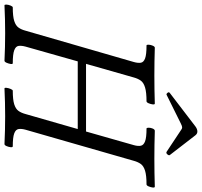

<svg xmlns="http://www.w3.org/2000/svg" viewBox="-42 -856 901 857"><g transform="rotate(90 408.5 -427.5)"><path d="M4 3Q0 3 0.5 -6Q1 -15 5 -24.5Q9 -34 13 -34Q53 -34 73.5 -40.5Q94 -47 103 -59.5Q112 -72 117 -91L257 -575Q262 -593 260 -605.5Q258 -618 241 -624.5Q224 -631 183 -631Q179 -631 179.5 -640.5Q180 -650 184 -659Q188 -668 193 -668Q224 -667 255 -666.5Q286 -666 317 -666Q349 -666 380 -666.5Q411 -667 442 -668Q447 -668 446 -659Q445 -650 441 -640.5Q437 -631 432 -631Q392 -631 370.5 -624.5Q349 -618 340 -605.5Q331 -593 326 -575L265 -361H567L628 -575Q633 -593 630.5 -605.5Q628 -618 611 -624.5Q594 -631 554 -631Q550 -631 550 -640.5Q550 -650 554 -659Q558 -668 564 -668Q596 -667 627 -666.5Q658 -666 689 -666Q720 -666 751 -666.5Q782 -667 813 -668Q818 -668 817 -659Q816 -650 812 -640.5Q808 -631 803 -631Q763 -631 742 -624.5Q721 -618 712 -605.5Q703 -593 698 -575L559 -91Q554 -73 556 -60Q558 -47 575.5 -40.5Q593 -34 633 -34Q638 -34 637 -24.5Q636 -15 632 -6Q628 3 623 3Q560 0 499 0Q437 0 375 3Q371 3 372 -6Q373 -15 377 -24.5Q381 -34 385 -34Q425 -34 445.5 -40.5Q466 -47 475 -59.5Q484 -72 489 -91L556 -324H254L188 -91Q183 -72 185 -59.5Q187 -47 204.5 -40.5Q222 -34 262 -34Q267 -34 265.5 -24.5Q264 -15 260 -6Q256 3 251 3Q190 0 128 0Q66 0 4 3ZM404 -721Q400 -718 394.5 -724.5Q389 -731 395 -735L544 -849Q556 -858 567 -858Q577 -858 584 -849L672 -735Q675 -731 669 -724Q663 -717 657 -721L562 -784Q555 -790 548 -790Q543 -790 531 -784Z"/></g></svg>

Font: Junicode
Style: Italic
Weight: 400
Italic angle: -11°
Designer: Peter S. Baker
Version: Version 2.100; ttfautohint (v1.8.4)